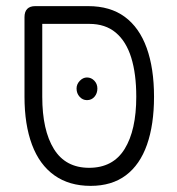

<svg xmlns="http://www.w3.org/2000/svg" viewBox="-20 -600 578 627"><path d="M276 7Q206 7 157.5 -27.5Q109 -62 84.5 -127.5Q60 -193 60 -284V-544Q60 -562 69 -571Q78 -580 95 -580H268Q340 -580 387.5 -545Q435 -510 459 -443.5Q483 -377 483 -284Q483 -193 460 -127.5Q437 -62 391 -27.5Q345 7 276 7ZM271 -52Q349 -52 387 -113.5Q425 -175 425 -284Q425 -359 408.5 -412Q392 -465 358 -493.5Q324 -522 272 -522H118V-284Q118 -175 156 -113.5Q194 -52 271 -52ZM264 -273Q250 -273 240 -284Q230 -295 230 -311Q230 -325 240.5 -336Q251 -347 264 -347Q278 -347 288 -336.5Q298 -326 298 -311Q298 -295 288.5 -284Q279 -273 264 -273Z"/></svg>

Font: Fredoka SemiCondensed Light
Style: Regular
Weight: 300
Width: 4
Designer: Ben Nathan
Foundry: Milena B. Brandão, Ben Nathan
Version: Version 2.001